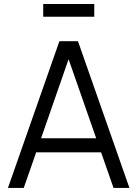

<svg xmlns="http://www.w3.org/2000/svg" viewBox="-20 -922 674 942"><path d="M192 -902.5H442.5V-840H192ZM615 0H537L476 -174.5H157.5L96.5 0H19L271.5 -720H362.5ZM452 -243.5 316.5 -631.5 181.5 -243.5Z"/></svg>

Font: Vela Sans
Style: Regular
Weight: 400
Designer: Principal design: Mikhail Sharanda - project Manrope.
Design modification: Ravid Balaliev
Foundry: Mikhail Sharanda
Version: Version 1.001